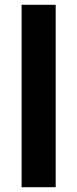

<svg xmlns="http://www.w3.org/2000/svg" viewBox="-20 -780 322 800"><path d="M212 0V-760H70V0Z"/></svg>

Font: Noto Sans Arabic UI SmCn
Style: Bold
Weight: 700
Width: 4
Designer: Monotype Design Team, Nadine Chahine and Nizar Qandah
Foundry: Monotype Imaging Inc.
Version: Version 2.010